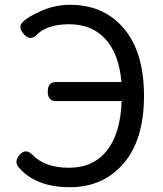

<svg xmlns="http://www.w3.org/2000/svg" viewBox="-20 -767 678 800"><path d="M61 -66Q36 -92 61 -121Q86 -150 113 -124Q166 -68 267 -68Q368 -68 425 -139Q482 -210 487 -346H212Q179 -346 179 -385.5Q179 -425 212 -425H486Q476 -542 419.5 -604Q363 -666 268.5 -666Q174 -666 130 -619Q104 -596 78 -626Q53 -656 76 -676Q91 -694 149.5 -720.5Q208 -747 272 -747Q413 -747 496.5 -648Q580 -549 580 -367Q580 -185 495 -86Q410 13 271 13Q132 13 61 -66Z"/></svg>

Font: Raw Maruko Gothic CJK TC
Style: Regular
Weight: 400
Version: Version 1.001